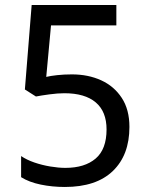

<svg xmlns="http://www.w3.org/2000/svg" viewBox="-20 -734 591 764"><path d="M238 10Q188 10 142 0.5Q96 -9 64 -29V-113Q86 -98 116.5 -87.5Q147 -77 180 -71.5Q213 -66 240 -66Q317 -66 360.5 -103Q404 -140 404 -219Q404 -290 361 -326.5Q318 -363 236 -363Q210 -363 176.5 -358.5Q143 -354 123 -350L79 -378L106 -714H443V-633H183L164 -428Q180 -432 207.5 -435Q235 -438 266 -438Q331 -438 382.5 -414.5Q434 -391 464.5 -344.5Q495 -298 495 -229Q495 -117 429 -53.5Q363 10 238 10Z"/></svg>

Font: uhindi15
Style: Book
Weight: 400
Designer: Jelle Bosma - Monotype Design Team
Foundry: Monotype Imaging Inc.
Version: Version 2.003